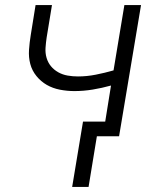

<svg xmlns="http://www.w3.org/2000/svg" viewBox="-20 -540 640 761"><path d="M266 201 309 -58H397L420 -201Q384 -191 347.5 -185Q311 -179 275 -179Q246 -179 217.5 -184.5Q189 -190 165.5 -203.5Q142 -217 124.5 -238.5Q107 -260 100 -286.5Q93 -313 95 -342.5Q97 -372 102 -402L121 -520H186L165 -392Q162 -372 160.5 -351Q159 -330 164.5 -311Q170 -292 182 -277.5Q194 -263 211 -253.5Q228 -244 248 -240.5Q268 -237 289 -237Q324 -237 359.5 -244Q395 -251 430 -261L473 -520H539L452 0H364L331 201Z"/></svg>

Font: Iosevka SS04 Lt Ex Obl
Style: Regular
Weight: 300
Width: 7
Italic angle: -9°
Monospace: yes
Designer: Belleve Invis
Foundry: Belleve Invis
Version: Version 19.0.0; ttfautohint (v1.8.4)